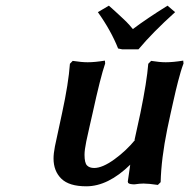

<svg xmlns="http://www.w3.org/2000/svg" viewBox="-20 -651 671 681"><path d="M433.1 -5.9Q434.6 -15.6 437.5 -36.1Q440.4 -56.6 441.9 -66.9Q363.3 9.8 286.1 9.8Q225.1 9.8 197.5 -17.3Q169.9 -44.4 169.9 -88.9Q169.9 -106.4 174.8 -131.8L200.2 -250Q223.1 -355.5 228 -424.8L237.8 -435.1Q269.5 -430.2 291 -430.2Q316.4 -430.2 352.1 -436L353 -425.8Q336.4 -377.9 308.1 -248Q306.6 -241.2 298.3 -205.1Q290 -168.9 286.1 -149.9Q279.8 -119.1 279.8 -102.1Q279.8 -73.2 288.6 -64.2Q297.4 -55.2 314 -55.2Q343.3 -55.2 385.5 -85.7Q427.7 -116.2 460 -155.8L457 -153.8Q464.8 -191.4 478 -250Q501 -362.3 505.9 -424.8L516.1 -435.1Q546.4 -430.2 567.9 -430.2Q593.8 -430.2 629.9 -436L630.9 -425.8Q625.5 -411.6 621.1 -396.7Q616.7 -381.8 611.6 -362.3Q606.4 -342.8 603.5 -329.8Q600.6 -316.9 594.2 -289.1Q587.9 -261.2 585 -248L573.2 -192.9Q551.8 -87.4 549.8 -4.9L540 4.9Q506.8 0 488.8 0Q476.6 0 457 2.9Q448.7 2.9 443.1 1.7Q437.5 0.5 435.3 -1.5Q433.1 -3.4 434.1 -5.9ZM413.1 -476.1 398.9 -479Q373.5 -543 327.1 -607.9L366.2 -630.9Q370.1 -627.4 382.6 -616.2Q395 -605 399.2 -601.1Q403.3 -597.2 413.1 -588.1Q422.9 -579.1 428 -574Q433.1 -568.8 439.7 -561.5Q446.3 -554.2 451.2 -547.9Q500.5 -585 574.2 -630.9L601.1 -607.9Q520.5 -535.2 471.2 -476.1Z"/></svg>

Font: Linear Smooth
Style: Bold Italic
Weight: 700
Designer: Philipp H. Poll, Flanker
Foundry: Philipp H. Poll, reworked by Flanker
Version: Version 1.061 | FøM Fix